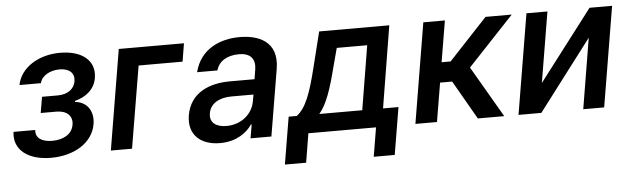

<svg xmlns="http://www.w3.org/2000/svg" viewBox="-46 -719 3429 1042"><g transform="rotate(-5 1668.0 -197.5)"><path d="M134.9 -147H16.7C3.2 -48.7 84.5 11 207.7 11C334.9 11 436.4 -51.1 453.1 -151.6C464.8 -223.7 425.8 -275.2 362.6 -279.5L364 -285.2C426.1 -301.5 472.3 -340.2 481.9 -399.9C497.5 -490.4 429 -552.6 305 -552.6C186.8 -552.6 88.8 -490.4 71 -397.4H187.9C196.4 -436.1 241.1 -463.1 295.1 -463.1C349.8 -463.1 377.1 -434.3 370.4 -391.7C363.6 -352.3 329.5 -323.2 273.4 -323.2H187.5L172.6 -236.2H258.5C315.3 -236.2 347.3 -204.2 339.1 -157.7C330.6 -104.8 280.2 -80.3 221.9 -80.3C164.8 -80.3 130 -104 134.9 -147Z M980.1 -545.5H625L534.1 0H649.5L724.4 -446.7H963.8Z M1128.9 11.4C1217 11.4 1275.2 -31.6 1303.6 -74.6H1307.9L1295.1 0H1408.7L1469.5 -363.6C1494.7 -515.3 1379.6 -552.6 1284.4 -552.6C1177.9 -552.6 1069.2 -508.2 1037.3 -382.8H1148.1C1161.2 -430.8 1205.3 -460.2 1272 -460.2C1335.9 -460.2 1361.9 -426.1 1353 -369.7L1344.5 -317.8H1209.9C1100.9 -317.8 993.3 -277 972.3 -153.4C954.9 -46.5 1025.2 11.4 1128.9 11.4ZM1087 -154.1C1095.2 -207.4 1145.2 -235.4 1212 -235.4H1331.7L1324.6 -196C1312.9 -132.8 1254.3 -78.1 1171.5 -78.1C1114.3 -78.1 1078.5 -104.4 1087 -154.1Z M1468.4 158H1584.2L1610.1 0H1978.7L1952.4 158H2066.8L2109.7 -99.1H2025.6L2098.7 -545.5H1716.6L1667.6 -348.4C1635.3 -218.4 1606.9 -137.4 1555.4 -99.1H1511.4ZM1678.3 -99.1C1721.6 -149.5 1748.2 -233.3 1777.3 -348.4L1804 -448.2H1969.8L1912.3 -99.1Z M2193.2 0H2310.7L2346.2 -211.6H2411.9L2533.4 0H2677.2L2514.9 -278.8L2765.6 -545.5H2622.9L2413 -321H2364L2401.6 -545.5H2284.1Z M2896.3 -161.6 2960.2 -545.5H2845.9L2755 0H2879.3L3171.2 -384.2L3107.6 0H3221.6L3312.5 -545.5H3189.6Z"/></g></svg>

Font: Magic Ui Pro Semi Bold
Style: Italic
Weight: 600
Italic angle: -9.39999°
Designer: Stefan Endress, Andreas Faust
Version: Version 1.000;FEAKit 1.0